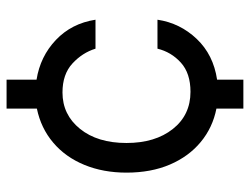

<svg xmlns="http://www.w3.org/2000/svg" viewBox="-106 -550 743 570"><g transform="rotate(-90 265.0 -264.5)"><path d="M228 -616H314V-527Q383 -516 432 -469.5Q481 -423 492 -352H406Q394 -391 362 -420.5Q330 -450 276 -450Q210 -450 168 -398Q126 -346 126 -260Q126 -175 167.5 -122.5Q209 -70 278 -70Q333 -70 364.5 -98.5Q396 -127 406 -168H492Q482 -101 435 -51.5Q388 -2 314 9V87H228V7Q172 -4 129 -39.5Q86 -75 62 -131Q38 -187 38 -260Q38 -329 61 -385Q84 -441 127 -477.5Q170 -514 228 -526Z"/></g></svg>

Font: Liter
Style: Regular
Weight: 400
Designer: Anton Skugarov
Foundry: skugi
Version: Version 1.004; ttfautohint (v1.8.4.7-5d5b)